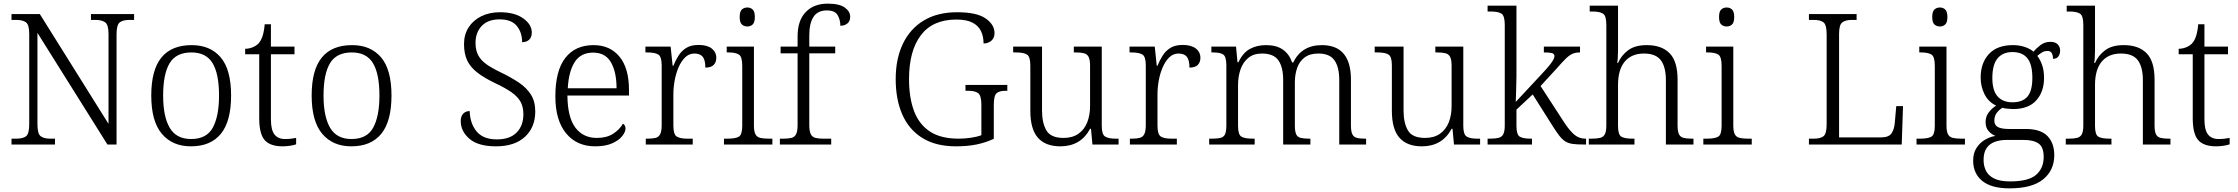

<svg xmlns="http://www.w3.org/2000/svg" viewBox="-20 -791 12250 1051"><path d="M43 0V-32H70Q106 -32 123 -45.5Q140 -59 140 -111V-605Q140 -655 122.5 -668.5Q105 -682 70 -682H43V-714H198L574 -113V-605Q574 -655 556 -668.5Q538 -682 503 -682H478V-714H714V-682H688Q653 -682 635.5 -668.5Q618 -655 618 -603V0H568L185 -611V-111Q185 -59 202.5 -45.5Q220 -32 255 -32H281V0Z M1025 10Q924 10 866 -58.5Q808 -127 808 -268Q808 -408 863.5 -476Q919 -544 1029 -544Q1131 -544 1188 -477Q1245 -410 1245 -268Q1245 -127 1189 -58.5Q1133 10 1025 10ZM1026 -30Q1111 -30 1145 -92.5Q1179 -155 1179 -268Q1179 -387 1143.5 -445.5Q1108 -504 1028 -504Q944 -504 908.5 -445Q873 -386 873 -268Q873 -153 909 -91.5Q945 -30 1026 -30Z M1527 10Q1459 10 1429 -24Q1399 -58 1399 -143V-494H1322V-524Q1341 -524 1360 -531Q1379 -538 1393 -551Q1407 -565 1416 -590Q1425 -615 1429 -658H1463V-536H1592V-494H1463V-137Q1463 -80 1482.5 -55Q1502 -30 1540 -30Q1557 -30 1571 -31.5Q1585 -33 1601 -36V-1Q1587 4 1566.5 7Q1546 10 1527 10Z M1903 10Q1802 10 1744 -58.5Q1686 -127 1686 -268Q1686 -408 1741.5 -476Q1797 -544 1907 -544Q2009 -544 2066 -477Q2123 -410 2123 -268Q2123 -127 2067 -58.5Q2011 10 1903 10ZM1904 -30Q1989 -30 2023 -92.5Q2057 -155 2057 -268Q2057 -387 2021.5 -445.5Q1986 -504 1906 -504Q1822 -504 1786.5 -445Q1751 -386 1751 -268Q1751 -153 1787 -91.5Q1823 -30 1904 -30Z M2695 10Q2598 10 2550 -31Q2502 -72 2502 -129Q2502 -153 2515 -168Q2528 -183 2551 -183Q2553 -115 2589 -71.5Q2625 -28 2700 -28Q2771 -28 2808 -65.5Q2845 -103 2845 -166Q2845 -205 2830 -233Q2815 -261 2780.5 -285.5Q2746 -310 2688 -337Q2630 -365 2592.5 -394Q2555 -423 2537.5 -460Q2520 -497 2520 -550Q2520 -602 2545 -641Q2570 -680 2614.5 -702Q2659 -724 2717 -724Q2797 -724 2844 -690.5Q2891 -657 2891 -613Q2891 -587 2876.5 -573.5Q2862 -560 2838 -560Q2838 -614 2808.5 -649.5Q2779 -685 2715 -685Q2651 -685 2617 -649Q2583 -613 2583 -557Q2583 -516 2598 -488Q2613 -460 2644.5 -438Q2676 -416 2727 -392Q2780 -366 2821 -338.5Q2862 -311 2886 -273.5Q2910 -236 2910 -181Q2910 -94 2853.5 -42Q2797 10 2695 10Z M3238 10Q3137 10 3078.5 -61.5Q3020 -133 3020 -263Q3020 -404 3074.5 -474Q3129 -544 3229 -544Q3319 -544 3371 -481Q3423 -418 3423 -299V-268H3086Q3087 -149 3129.5 -92.5Q3172 -36 3247 -36Q3301 -36 3336.5 -59Q3372 -82 3390 -114Q3396 -111 3400 -104Q3404 -97 3404 -87Q3404 -69 3386 -46Q3368 -23 3331 -6.5Q3294 10 3238 10ZM3355 -308Q3355 -396 3324.5 -449.5Q3294 -503 3227 -503Q3159 -503 3126 -451.5Q3093 -400 3088 -308Z M3515 0V-32H3527Q3553 -32 3569.5 -36.5Q3586 -41 3594 -57Q3602 -73 3602 -107V-433Q3602 -481 3583.5 -492.5Q3565 -504 3522 -504H3513V-536H3651L3662 -431H3666Q3678 -461 3694.5 -487Q3711 -513 3737 -529Q3763 -545 3804 -545Q3851 -545 3876 -525.5Q3901 -506 3901 -474Q3901 -451 3887 -436Q3873 -421 3841 -421Q3841 -463 3826.5 -480.5Q3812 -498 3781 -498Q3752 -498 3730.5 -477Q3709 -456 3694.5 -422.5Q3680 -389 3673 -350Q3666 -311 3666 -274V-104Q3666 -55 3684.5 -43.5Q3703 -32 3741 -32H3772V0Z M4071 -646Q4053 -646 4041 -657Q4029 -668 4029 -698Q4029 -728 4041 -739Q4053 -750 4071 -750Q4088 -750 4100 -739Q4112 -728 4112 -698Q4112 -668 4100 -657Q4088 -646 4071 -646ZM3943 0V-32H3963Q4006 -32 4024.5 -43Q4043 -54 4043 -102V-431Q4043 -481 4024.5 -492.5Q4006 -504 3968 -504H3958V-536H4107V-105Q4107 -72 4115 -56.5Q4123 -41 4140.5 -36.5Q4158 -32 4187 -32H4208V0Z M4249 0V-32H4271Q4297 -32 4313.5 -36.5Q4330 -41 4338 -57Q4346 -73 4346 -107V-499H4253V-536H4346V-592Q4346 -678 4390 -724.5Q4434 -771 4511 -771Q4575 -771 4604.5 -749.5Q4634 -728 4634 -699Q4634 -675 4618.5 -662.5Q4603 -650 4580 -650Q4580 -683 4565 -708.5Q4550 -734 4506 -734Q4456 -734 4433 -698.5Q4410 -663 4410 -597V-536H4552V-499H4410V-107Q4410 -73 4418 -57Q4426 -41 4442.5 -36.5Q4459 -32 4485 -32H4530V0Z M5213 10Q5102 10 5028.5 -36Q4955 -82 4919 -164.5Q4883 -247 4883 -358Q4883 -469 4922.5 -551.5Q4962 -634 5037 -679Q5112 -724 5219 -724Q5327 -724 5375.5 -690Q5424 -656 5424 -610Q5424 -583 5406.5 -568Q5389 -553 5364 -553Q5364 -590 5350.5 -619.5Q5337 -649 5304.5 -666.5Q5272 -684 5215 -684Q5086 -684 5021 -598.5Q4956 -513 4956 -358Q4956 -256 4983.5 -183Q5011 -110 5070.5 -71Q5130 -32 5227 -32Q5261 -32 5295 -37Q5329 -42 5352 -51V-217Q5352 -268 5334.5 -281Q5317 -294 5282 -294H5265V-326H5494V-294H5483Q5450 -294 5435 -280.5Q5420 -267 5420 -215V-31Q5374 -10 5325 0Q5276 10 5213 10Z M5784 10Q5703 10 5661.5 -37Q5620 -84 5620 -185V-433Q5620 -481 5601.5 -492.5Q5583 -504 5540 -504H5526V-536H5684V-186Q5684 -118 5708 -77Q5732 -36 5802 -36Q5851 -36 5883.5 -59Q5916 -82 5931.5 -121.5Q5947 -161 5947 -210V-431Q5947 -464 5939 -479.5Q5931 -495 5913.5 -499.5Q5896 -504 5868 -504H5858V-536H6011V-102Q6011 -55 6029.5 -43.5Q6048 -32 6086 -32H6103V0H5960L5952 -86H5947Q5896 10 5784 10Z M6165 0V-32H6177Q6203 -32 6219.5 -36.5Q6236 -41 6244 -57Q6252 -73 6252 -107V-433Q6252 -481 6233.5 -492.5Q6215 -504 6172 -504H6163V-536H6301L6312 -431H6316Q6328 -461 6344.5 -487Q6361 -513 6387 -529Q6413 -545 6454 -545Q6501 -545 6526 -525.5Q6551 -506 6551 -474Q6551 -451 6537 -436Q6523 -421 6491 -421Q6491 -463 6476.5 -480.5Q6462 -498 6431 -498Q6402 -498 6380.5 -477Q6359 -456 6344.5 -422.5Q6330 -389 6323 -350Q6316 -311 6316 -274V-104Q6316 -55 6334.5 -43.5Q6353 -32 6391 -32H6422V0Z M6599 0V-32H6616Q6645 -32 6662 -36.5Q6679 -41 6686 -56.5Q6693 -72 6693 -105V-433Q6693 -481 6676 -492.5Q6659 -504 6621 -504H6611V-536H6746L6754 -450H6759Q6784 -503 6822.5 -523.5Q6861 -544 6910 -544Q6968 -544 7003 -519Q7038 -494 7053 -449H7059Q7105 -544 7216 -544Q7375 -544 7375 -355V-105Q7375 -72 7382.5 -56.5Q7390 -41 7406.5 -36.5Q7423 -32 7452 -32H7458V0H7311V-354Q7311 -423 7285 -460.5Q7259 -498 7197 -498Q7150 -498 7121.5 -476.5Q7093 -455 7080.5 -419Q7068 -383 7068 -340V-105Q7068 -72 7075 -56.5Q7082 -41 7099 -36.5Q7116 -32 7145 -32H7153V0H7004V-354Q7004 -423 6978 -460.5Q6952 -498 6888 -498Q6842 -498 6813 -474Q6784 -450 6770.5 -411Q6757 -372 6757 -326V-102Q6757 -54 6775.5 -43Q6794 -32 6837 -32H6848V0Z M7763 10Q7682 10 7640.5 -37Q7599 -84 7599 -185V-433Q7599 -481 7580.5 -492.5Q7562 -504 7519 -504H7505V-536H7663V-186Q7663 -118 7687 -77Q7711 -36 7781 -36Q7830 -36 7862.5 -59Q7895 -82 7910.5 -121.5Q7926 -161 7926 -210V-431Q7926 -464 7918 -479.5Q7910 -495 7892.5 -499.5Q7875 -504 7847 -504H7837V-536H7990V-102Q7990 -55 8008.5 -43.5Q8027 -32 8065 -32H8082V0H7939L7931 -86H7926Q7875 10 7763 10Z M8123 0V-32H8137Q8166 -32 8183.5 -36.5Q8201 -41 8209 -56.5Q8217 -72 8217 -105V-655Q8217 -705 8198.5 -716.5Q8180 -728 8141 -728H8123V-760H8281V-374Q8281 -352 8280 -324Q8279 -296 8278.5 -271Q8278 -246 8277 -233L8414 -380Q8446 -414 8462 -434Q8478 -454 8483.5 -465Q8489 -476 8489 -484Q8489 -497 8475 -500.5Q8461 -504 8431 -504V-536H8629V-504Q8603 -504 8585.5 -495.5Q8568 -487 8549 -468Q8530 -449 8502 -417L8413 -320L8543 -120Q8574 -73 8599.5 -52.5Q8625 -32 8658 -32H8662V0H8648Q8613 0 8590 -3Q8567 -6 8550 -16Q8533 -26 8516.5 -47Q8500 -68 8478 -103L8370 -274L8281 -191V-102Q8281 -54 8299 -43Q8317 -32 8360 -32H8366V0Z M8677 0V-32H8693Q8722 -32 8739.5 -36.5Q8757 -41 8765 -56.5Q8773 -72 8773 -105V-655Q8773 -705 8754.5 -716.5Q8736 -728 8697 -728H8682V-760H8837V-514Q8837 -493 8835.5 -471.5Q8834 -450 8833 -446H8837Q8855 -488 8892.5 -516Q8930 -544 8994 -544Q9076 -544 9119.5 -499.5Q9163 -455 9163 -355V-105Q9163 -72 9170.5 -56.5Q9178 -41 9195 -36.5Q9212 -32 9240 -32H9250V0H9099V-352Q9099 -424 9071.5 -461Q9044 -498 8979 -498Q8911 -498 8874 -454Q8837 -410 8837 -326V-102Q8837 -54 8855 -43Q8873 -32 8916 -32H8927V0Z M9432 -646Q9414 -646 9402 -657Q9390 -668 9390 -698Q9390 -728 9402 -739Q9414 -750 9432 -750Q9449 -750 9461 -739Q9473 -728 9473 -698Q9473 -668 9461 -657Q9449 -646 9432 -646ZM9304 0V-32H9324Q9367 -32 9385.5 -43Q9404 -54 9404 -102V-431Q9404 -481 9385.5 -492.5Q9367 -504 9329 -504H9319V-536H9468V-105Q9468 -72 9476 -56.5Q9484 -41 9501.5 -36.5Q9519 -32 9548 -32H9569V0Z M9882 0V-32H9909Q9945 -32 9962 -45.5Q9979 -59 9979 -111V-603Q9979 -655 9962 -668.5Q9945 -682 9909 -682H9882V-714H10143V-682H10117Q10082 -682 10064.5 -668.5Q10047 -655 10047 -605V-39H10277Q10319 -39 10334 -61Q10349 -83 10352 -119L10360 -210H10397L10390 0Z M10599 -646Q10581 -646 10569 -657Q10557 -668 10557 -698Q10557 -728 10569 -739Q10581 -750 10599 -750Q10616 -750 10628 -739Q10640 -728 10640 -698Q10640 -668 10628 -657Q10616 -646 10599 -646ZM10471 0V-32H10491Q10534 -32 10552.5 -43Q10571 -54 10571 -102V-431Q10571 -481 10552.5 -492.5Q10534 -504 10496 -504H10486V-536H10635V-105Q10635 -72 10643 -56.5Q10651 -41 10668.5 -36.5Q10686 -32 10715 -32H10736V0Z M10980 240Q10881 240 10831 199.5Q10781 159 10781 88Q10781 48 10798.5 20Q10816 -8 10844 -25Q10872 -42 10903 -47Q10882 -55 10865.5 -73.5Q10849 -92 10849 -123Q10849 -153 10866 -175.5Q10883 -198 10907 -213Q10864 -233 10843 -275.5Q10822 -318 10822 -366Q10822 -446 10867 -495Q10912 -544 10999 -544Q11035 -544 11065 -533.5Q11095 -523 11111 -508Q11124 -524 11148 -543Q11172 -562 11203 -562Q11231 -562 11244 -548Q11257 -534 11257 -514Q11257 -495 11247.5 -482Q11238 -469 11218 -469Q11218 -488 11211.5 -500Q11205 -512 11188 -512Q11171 -512 11158.5 -504.5Q11146 -497 11132 -485Q11148 -465 11158.5 -435Q11169 -405 11169 -364Q11169 -289 11126.5 -241.5Q11084 -194 10999 -194Q10987 -194 10968.5 -196Q10950 -198 10941 -201Q10923 -190 10910 -173Q10897 -156 10897 -130Q10897 -106 10916.5 -95.5Q10936 -85 10976 -85H11069Q11150 -85 11187.5 -46.5Q11225 -8 11225 58Q11225 141 11164.5 190.5Q11104 240 10980 240ZM10996 -231Q11051 -231 11078 -262Q11105 -293 11105 -365Q11105 -438 11078 -472Q11051 -506 10996 -506Q10943 -506 10914.5 -471.5Q10886 -437 10886 -364Q10886 -295 10915 -263Q10944 -231 10996 -231ZM10983 202Q11084 202 11125.5 166Q11167 130 11167 68Q11167 14 11139 -5.5Q11111 -25 11058 -25H10963Q10929 -25 10900.5 -15Q10872 -5 10855 19Q10838 43 10838 85Q10838 117 10851 143.5Q10864 170 10895.5 186Q10927 202 10983 202Z M11288 0V-32H11304Q11333 -32 11350.5 -36.5Q11368 -41 11376 -56.5Q11384 -72 11384 -105V-655Q11384 -705 11365.5 -716.5Q11347 -728 11308 -728H11293V-760H11448V-514Q11448 -493 11446.5 -471.5Q11445 -450 11444 -446H11448Q11466 -488 11503.5 -516Q11541 -544 11605 -544Q11687 -544 11730.5 -499.5Q11774 -455 11774 -355V-105Q11774 -72 11781.5 -56.5Q11789 -41 11806 -36.5Q11823 -32 11851 -32H11861V0H11710V-352Q11710 -424 11682.5 -461Q11655 -498 11590 -498Q11522 -498 11485 -454Q11448 -410 11448 -326V-102Q11448 -54 11466 -43Q11484 -32 11527 -32H11538V0Z M12111 10Q12043 10 12013 -24Q11983 -58 11983 -143V-494H11906V-524Q11925 -524 11944 -531Q11963 -538 11977 -551Q11991 -565 12000 -590Q12009 -615 12013 -658H12047V-536H12176V-494H12047V-137Q12047 -80 12066.5 -55Q12086 -30 12124 -30Q12141 -30 12155 -31.5Q12169 -33 12185 -36V-1Q12171 4 12150.5 7Q12130 10 12111 10Z"/></svg>

Font: Noto Serif Gurmukhi Light
Style: Regular
Weight: 300
Designer: Vaibhav Singh and the Monotype Design Team
Foundry: Monotype Imaging Inc.
Version: Version 2.004; ttfautohint (v1.8.4.7-5d5b)